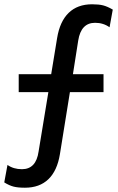

<svg xmlns="http://www.w3.org/2000/svg" viewBox="-39 -753 555 901"><path d="M446.8 -404.8V-320.8H289.1L242.2 -29.8Q229.5 48.3 188 88.1Q146.5 127.9 78.1 127.9Q45.4 127.9 25.1 122.8Q4.9 117.7 -19 103L-3.9 21Q24.4 41 64 41Q130.4 41 142.1 -42L188 -320.8H48.8V-404.8H201.2L229 -574.2Q241.7 -652.3 283.2 -692.6Q324.7 -732.9 393.1 -732.9Q424.8 -732.9 444.8 -727.8Q464.8 -722.7 490.2 -708L475.1 -625Q445.8 -646 407.2 -646Q341.3 -646 328.1 -563L303.2 -404.8Z"/></svg>

Font: Work Sans Medium
Style: Regular
Weight: 500
Designer: Wei Huang
Foundry: Wei Huang
Version: Version 2.012